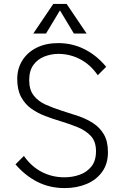

<svg xmlns="http://www.w3.org/2000/svg" viewBox="-20 -940 640 980"><path d="M102 -144Q140 -90 193 -62.5Q246 -35 309 -35Q350 -35 386.5 -48Q423 -61 446.5 -90Q470 -119 470 -168Q470 -217 444.5 -245Q419 -273 378 -290Q337 -307 290 -321Q250 -333 210.5 -348Q171 -363 139 -386Q107 -409 87.5 -445.5Q68 -482 68 -537Q68 -590 94 -631.5Q120 -673 167 -696.5Q214 -720 277 -720Q349 -720 411 -689Q473 -658 522 -599L479 -556Q442 -610 389.5 -637.5Q337 -665 278 -665Q241 -665 206.5 -651.5Q172 -638 150.5 -608.5Q129 -579 129 -531Q129 -482 152 -452.5Q175 -423 213 -406Q251 -389 295 -375Q337 -362 378.5 -348Q420 -334 454.5 -312Q489 -290 510 -254.5Q531 -219 531 -163Q531 -104 501.5 -63Q472 -22 422 -1Q372 20 310 20Q234 20 171.5 -11.5Q109 -43 59 -101ZM252 -920H320L422 -769H357L286 -887L215 -769H150Z"/></svg>

Font: Moderustic Light
Style: Regular
Weight: 300
Designer: Tural Alisoy
Foundry: TAFT Foundry
Version: Version 2.120